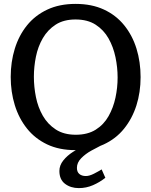

<svg xmlns="http://www.w3.org/2000/svg" viewBox="-20 -760 777 986"><path d="M367 11Q284 11 222 -18.5Q160 -48 118.5 -100Q77 -152 56 -220Q35 -288 35 -365Q35 -442 56 -510Q77 -578 118.5 -629.5Q160 -681 222.5 -710.5Q285 -740 368 -740Q451 -740 513.5 -711Q576 -682 618 -630Q660 -578 681 -510Q702 -442 702 -364Q702 -286 680.5 -218.5Q659 -151 617 -99Q575 -47 512 -18Q449 11 367 11ZM369 -68Q430 -68 471.5 -94Q513 -120 537.5 -163.5Q562 -207 573 -258.5Q584 -310 584 -362Q584 -414 573 -466.5Q562 -519 537.5 -562.5Q513 -606 471.5 -633Q430 -660 368 -660Q307 -660 266 -633.5Q225 -607 200 -564Q175 -521 164.5 -469Q154 -417 154 -366Q154 -314 164.5 -261.5Q175 -209 200 -165.5Q225 -122 266.5 -95Q308 -68 369 -68ZM521 153Q492 176 457.5 191Q423 206 385 206Q343 206 314 184Q285 162 285 118Q285 89 305 64Q325 39 355.5 19.5Q386 0 418 -12Q450 -24 475 -28L501 -14Q479 -3 449 13.5Q419 30 397 52.5Q375 75 375 102Q375 123 387.5 133.5Q400 144 421 144Q439 144 462.5 132Q486 120 502 110Z"/></svg>

Font: Rosario SemiBold
Style: Regular
Weight: 600
Designer: Hector Gatti
Foundry: Omnibus Type
Version: Version 1.101; ttfautohint (v1.8.1.43-b0c9)